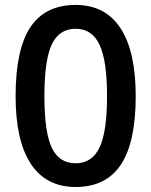

<svg xmlns="http://www.w3.org/2000/svg" viewBox="-20 -745 611 775"><path d="M527.8 -356.9Q527.8 -170.9 468 -80.6Q408.2 9.8 285.2 9.8Q166 9.8 104.5 -83.5Q43 -176.8 43 -356.9Q43 -545.9 102.8 -635.5Q162.6 -725.1 285.2 -725.1Q404.8 -725.1 466.3 -631.3Q527.8 -537.6 527.8 -356.9ZM159.2 -356.9Q159.2 -210.9 189.2 -148.4Q219.2 -85.9 285.2 -85.9Q351.1 -85.9 381.6 -149.4Q412.1 -212.9 412.1 -356.9Q412.1 -500.5 381.6 -564.7Q351.1 -628.9 285.2 -628.9Q219.2 -628.9 189.2 -565.9Q159.2 -502.9 159.2 -356.9Z"/></svg>

Font: f1_51640          
Style: Regular
Weight: 600
Foundry: Ascender Corporation
Version: Version 1.10